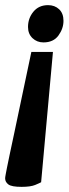

<svg xmlns="http://www.w3.org/2000/svg" viewBox="-44 -554 267 747"><path d="M40 173Q1 173 -11.5 163.5Q-24 154 -24 140Q-24 138 -23.5 134Q-23 130 -21.5 122.5Q-20 115 -17 99Q-13 80 -6.5 48Q0 16 11.5 -36.5Q23 -89 39 -167Q55 -245 78 -352H162L116 155Q111 158 93 165.5Q75 173 40 173ZM125 -389Q100 -389 82.5 -405.5Q65 -422 65 -449Q65 -483 86 -508.5Q107 -534 143 -534Q169 -534 186 -518Q203 -502 203 -473Q203 -443 183.5 -416Q164 -389 125 -389Z"/></svg>

Font: Faustina Light
Style: Bold Italic
Weight: 700
Italic angle: -8°
Version: Version 1.200